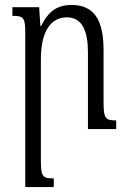

<svg xmlns="http://www.w3.org/2000/svg" viewBox="-20 -521 514 775"><path d="M449 -35C406 -35 398 -42 398 -110V-318C398 -444 358 -501 268 -501C202 -501 170 -465 146 -416H143L138 -492H30V-457C76 -457 82 -450 82 -385V234H197V199C153 199 145 194 145 126V-281C145 -401 189 -451 250 -451C313 -451 335 -393 335 -310V0H449Z"/></svg>

Font: Noto Serif Armenian ExtraCondensed
Style: Regular
Weight: 400
Width: 2
Designer: Monotype Design Team
Foundry: Monotype Imaging Inc.
Version: Version 2.008